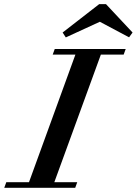

<svg xmlns="http://www.w3.org/2000/svg" viewBox="-74 -897 653 917"><path d="M559.1 -741.7 542.5 -718.8 402.8 -793 240.2 -718.3 225.1 -741.7 399.9 -877.4H432.1ZM-53.7 0 -43.9 -26.9H64.5L286.1 -636.2H177.7L187.5 -663.1H526.4L516.6 -636.2H407.7L185.5 -26.9H294.9L285.2 0Z"/></svg>

Font: Elstob 14pt SemiBold
Style: Italic
Weight: 600
Italic angle: -20°
Designer: Peter S. Baker
Version: Version 1.015